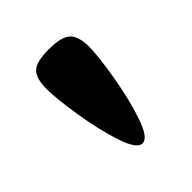

<svg xmlns="http://www.w3.org/2000/svg" viewBox="-94 -830 390 390"><g transform="rotate(-45 101.0 -635.0)"><path d="M40 -716Q40 -746 52 -758Q64 -770 100 -770Q137 -770 149.5 -757.5Q162 -745 162 -716Q162 -690 153 -636.5Q144 -583 130 -541.5Q116 -500 100 -500Q84 -500 70.5 -541Q57 -582 48.5 -635.5Q40 -689 40 -716Z"/></g></svg>

Font: Gold
Style: Regular
Weight: 400
Designer: jaiki
Version: Version 1.000